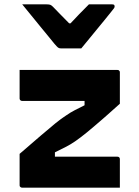

<svg xmlns="http://www.w3.org/2000/svg" viewBox="-20 -861 640 881"><path d="M70 -540H519Q523 -540 525 -538.5Q527 -537 528.5 -535Q530 -533 530 -529V-385Q497 -355 470 -331.5Q443 -308 421.5 -289.5Q400 -271 383 -257Q366 -243 351.5 -232Q337 -221 324 -212Q302 -197 281 -186.5Q260 -176 232 -162V-142Q260 -142 287.5 -142Q315 -142 343 -142H519Q524 -142 527 -139Q530 -136 530 -131Q530 -98 530 -65.5Q530 -33 530 0H81Q78 0 75.5 -1.5Q73 -3 71.5 -5Q70 -7 70 -11V-155Q129 -206 168 -239.5Q207 -273 234 -295Q261 -317 283 -331Q303 -345 322.5 -355Q342 -365 368 -378V-398Q342 -398 315 -398Q288 -398 262 -398H81Q78 -398 75.5 -399.5Q73 -401 71.5 -403.5Q70 -406 70 -409Q70 -442 70 -474.5Q70 -507 70 -540ZM353 -639Q329 -639 305.5 -639Q282 -639 259 -639Q251 -639 246 -643Q241 -647 229 -661Q222 -670 205 -690.5Q188 -711 166 -738Q144 -765 122 -792Q100 -819 82 -841Q110 -841 138 -841Q166 -841 194 -841Q205 -841 210.5 -839Q216 -837 223 -830Q233 -820 255.5 -796.5Q278 -773 318 -733L266 -754H332L282 -731Q319 -771 343.5 -796Q368 -821 388 -841H495Q499 -841 501.5 -840Q504 -839 505 -836.5Q506 -834 506 -832Q506 -827 503 -823Q500 -819 488 -804Q477 -790 458.5 -767.5Q440 -745 419.5 -720Q399 -695 381 -673Q363 -651 353 -639Z"/></svg>

Font: Recursive Monospace ExtraBold
Style: Regular
Weight: 800
Version: Version 1.047